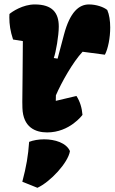

<svg xmlns="http://www.w3.org/2000/svg" viewBox="-20 -599 529 882"><path d="M83 -103C85.9 -14.2 142.1 9.3 196.8 9.3C300.8 9.3 358.9 -71.3 358.9 -71.3C356.4 -103 347.7 -132.8 331.1 -158.2L236.3 -135.7L236.8 -161.1C262.2 -220.2 314.9 -314 359.4 -361.3L461.9 -347.7C476.6 -375.5 486.3 -425.8 486.3 -472.7C486.3 -503.4 481.9 -532.7 472.7 -553.2C456.1 -566.9 421.9 -578.6 388.7 -578.6C343.8 -578.6 301.8 -545.4 273.9 -439.9L244.6 -329.6L227.1 -332.5C236.8 -358.4 250 -435.1 250 -477.1C250 -541 219.7 -578.6 139.6 -578.6C85 -578.6 35.6 -545.4 23.4 -534.7C22.9 -529.3 22.9 -524.4 22.9 -519C22.9 -486.8 27.3 -456.1 40 -417.5L85 -410.2C85 -304.7 82.5 -191.4 82.5 -130.9C82.5 -119.6 82.5 -110.4 83 -103ZM113.8 52.7C109.4 116.7 101.1 165.5 82.5 235.8L151.9 263.7C211.4 236.3 293 148.4 301.3 95.2C284.7 57.1 232.4 41 182.6 41C157.2 41 132.3 45.4 113.8 52.7Z"/></svg>

Font: Kavoon
Style: Regular
Weight: 400
Designer: Viktoriya Grabowska
Foundry: Viktoriya Grabowska
Version: Version 1.002